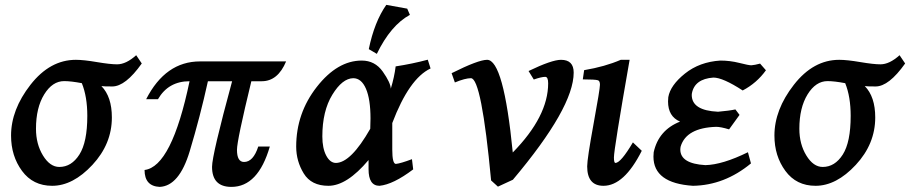

<svg xmlns="http://www.w3.org/2000/svg" viewBox="-20 -729 3655 771"><path d="M218.3 -58.6Q267.1 -58.6 298.8 -108.4Q330.6 -158.2 330.6 -263.7Q330.6 -340.8 308.6 -395Q265.1 -403.3 237.8 -403.3Q190.4 -403.3 157.5 -349.9Q124.5 -296.4 124.5 -211.9Q124.5 -150.4 152.6 -104.5Q180.7 -58.6 218.3 -58.6ZM189.5 17.1Q112.3 17.1 68.4 -42.7Q24.4 -102.5 24.4 -184.6Q24.4 -288.6 102.5 -388.7Q180.7 -488.8 284.7 -488.8Q315.9 -488.8 369.1 -479.7Q422.4 -470.7 450.2 -470.7Q486.3 -470.7 526.9 -507.3L549.3 -474.1Q483.9 -381.8 430.7 -381.8Q396.5 -381.8 387.2 -383.3Q429.2 -340.8 429.2 -257.3Q429.2 -150.9 351.1 -66.9Q272.9 17.1 189.5 17.1Z M909.2 21.5Q831.5 21.5 831.5 -59.1Q831.5 -106.4 912.1 -402.8H814.9Q783.7 -260.7 741.7 -121.3Q699.7 18.1 621.1 21.5Q560.5 18.6 560.5 -46.4Q669.4 -59.6 741.2 -402.8Q656.2 -402.8 614.3 -330.6H566.9Q644.5 -482.4 783.2 -482.4H1128.9Q1095.7 -402.8 1031.2 -402.8H989.3Q931.6 -165.5 931.6 -127.4Q931.6 -78.6 960 -78.6Q997.1 -78.6 1017.1 -140.6H1063.5Q1016.6 21.5 909.2 21.5Z M1329.1 -74.7Q1389.2 -75.7 1466.8 -211.9L1467.8 -253.4Q1467.8 -330.6 1449.5 -372.8Q1431.2 -415 1398.4 -415Q1354.5 -414.1 1314.5 -348.6Q1274.4 -283.2 1274.4 -181.2Q1274.4 -133.8 1290 -104.2Q1305.7 -74.7 1329.1 -74.7ZM1503.9 17.1Q1460 17.1 1460 -49.3V-86.4Q1373 17.1 1298.8 17.1Q1230 17.1 1199.7 -32.5Q1169.4 -82 1169.4 -140.1Q1169.4 -274.4 1252.2 -380.1Q1335 -485.8 1432.6 -485.8Q1485.8 -485.8 1517.1 -441.4Q1548.3 -397 1549.3 -373Q1563.5 -419.4 1568.8 -462.4Q1636.2 -472.7 1697.8 -489.3L1709 -454.1Q1623 -413.6 1555.2 -234.9V-128.4Q1555.2 -70.8 1569.8 -70.8Q1588.9 -72.8 1634.3 -89.8L1639.2 -48.8Q1559.1 11.7 1503.9 17.1ZM1493.2 -512.7 1460.9 -531.7Q1483.4 -641.1 1531.2 -709.5L1615.2 -694.3L1626 -669.4Q1548.8 -627.4 1493.2 -512.7Z M1979.5 20.5 1952.1 -4.4Q1913.6 -415 1871.1 -415Q1848.1 -415 1806.6 -397.9L1793.5 -435.1Q1900.9 -488.8 1936 -488.8Q2002.4 -488.8 2039.1 -116.7Q2181.2 -261.7 2181.2 -394.5Q2181.2 -420.4 2169.4 -420.4Q2154.3 -420.4 2123.5 -409.7L2102.5 -443.8Q2195.8 -488.8 2232.9 -488.8Q2283.7 -488.8 2283.7 -437.5Q2283.7 -296.9 2039.6 -7.3Z M2403.3 17.1Q2337.9 17.1 2337.9 -61Q2337.9 -91.3 2363.5 -231.4Q2389.2 -371.6 2389.2 -388.7Q2389.2 -404.3 2380.9 -406.7Q2370.1 -410.2 2320.3 -410.2L2325.7 -447.3Q2409.7 -461.4 2472.7 -488.8H2508.3Q2445.3 -129.4 2445.3 -96.7Q2445.3 -74.7 2451.2 -74.7Q2472.7 -74.7 2521.5 -157.2L2557.1 -123.5Q2486.3 17.1 2403.3 17.1Z M2762.7 17.1Q2604 6.8 2604 -100.1L2605 -117.7Q2624.5 -206.5 2710.9 -240.7Q2662.6 -261.2 2662.6 -321.8L2663.6 -338.9Q2671.9 -386.7 2730.5 -433.6Q2789.1 -480.5 2872.6 -485.8Q2911.6 -485.8 2949 -476.3Q2986.3 -466.8 2997.1 -466.8Q3010.7 -467.8 3032.2 -473.6L3055.7 -446.8Q3019 -395.5 2962.4 -365.7Q2882.8 -417.5 2844.7 -417.5Q2769 -412.1 2758.3 -353.5L2757.8 -347.7Q2757.8 -285.2 2863.3 -280.3Q2908.2 -284.2 2933.1 -289.6L2949.7 -267.6L2907.7 -209.5Q2874 -219.7 2856 -219.7Q2736.3 -215.8 2713.4 -141.1Q2711.9 -134.8 2711.9 -128.4Q2711.9 -71.8 2812.5 -65.9Q2880.9 -67.4 2983.4 -117.7L2995.6 -72.8Q2889.2 15.1 2762.7 17.1Z M3283.7 -58.6Q3332.5 -58.6 3364.3 -108.4Q3396 -158.2 3396 -263.7Q3396 -340.8 3374 -395Q3330.6 -403.3 3303.2 -403.3Q3255.9 -403.3 3222.9 -349.9Q3189.9 -296.4 3189.9 -211.9Q3189.9 -150.4 3218 -104.5Q3246.1 -58.6 3283.7 -58.6ZM3254.9 17.1Q3177.7 17.1 3133.8 -42.7Q3089.8 -102.5 3089.8 -184.6Q3089.8 -288.6 3168 -388.7Q3246.1 -488.8 3350.1 -488.8Q3381.3 -488.8 3434.6 -479.7Q3487.8 -470.7 3515.6 -470.7Q3551.8 -470.7 3592.3 -507.3L3614.7 -474.1Q3549.3 -381.8 3496.1 -381.8Q3461.9 -381.8 3452.6 -383.3Q3494.6 -340.8 3494.6 -257.3Q3494.6 -150.9 3416.5 -66.9Q3338.4 17.1 3254.9 17.1Z"/></svg>

Font: Kelvinch
Style: Bold Italic
Weight: 700
Italic angle: -10°
Designer: Paul James Miller
Foundry: High-Logic / Made with FontCreator
Version: Version 3.30 September 23, 2016